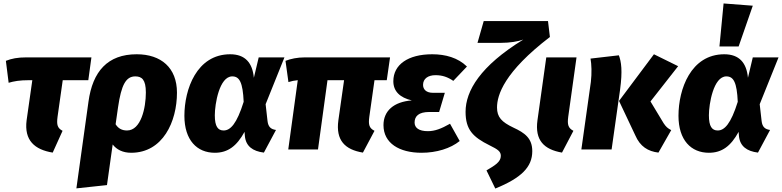

<svg xmlns="http://www.w3.org/2000/svg" viewBox="-20 -865 4525 1111"><path d="M343 -401H491L509 -533H133C81 -533 47 -526 14 -513L30 -386C61 -395 93 -401 148 -401H167L134 -169C119 -53 180 1 285 18L342 -108C312 -124 307 -143 313 -189Z M771 -551C603 -551 516 -452 492 -277L422 225L599 206L632 -29C655 1 691 19 739 19C923 19 1004 -162 1004 -329C1004 -473 912 -551 771 -551ZM715 -110C685 -110 664 -122 649 -146L663 -244C682 -375 709 -423 763 -423C800 -423 824 -405 824 -330C824 -241 796 -110 715 -110Z M1312 -551C1118 -551 1047 -348 1047 -195C1047 -54 1120 19 1223 19C1299 19 1350 -20 1395 -102L1397 -77C1403 -19 1442 10 1507 18L1577 -113C1548 -117 1532 -130 1528 -165L1517 -262L1626 -533H1477L1449 -415C1441 -501 1399 -551 1312 -551ZM1324 -423C1366 -423 1385 -388 1390 -276C1350 -148 1313 -110 1274 -110C1241 -110 1223 -133 1223 -198C1223 -262 1249 -423 1324 -423Z M2147 -401H2218L2237 -533H1745C1700 -533 1663 -525 1632 -513L1649 -390C1667 -396 1683 -399 1703 -401L1648 0H1820L1875 -401H1971L1938 -169C1922 -53 1976 1 2080 18L2147 -108C2116 -124 2111 -143 2117 -189Z M2419 19C2506 19 2587 -6 2640 -49L2584 -149C2533 -120 2496 -106 2456 -106C2403 -106 2379 -126 2379 -156C2379 -192 2402 -217 2464 -217H2521L2554 -328H2485C2446 -328 2428 -348 2428 -374C2428 -409 2456 -430 2500 -430C2540 -430 2571 -419 2603 -397L2682 -480C2630 -531 2558 -551 2481 -551C2341 -551 2256 -491 2256 -395C2256 -337 2294 -300 2363 -284C2258 -276 2199 -223 2199 -141C2199 -36 2291 19 2419 19Z M2846 226C2996 165 3060 102 3060 10C3060 -65 3017 -96 2950 -127C2883 -159 2856 -187 2856 -243C2856 -315 2897 -448 3162 -651L3151 -743H2779L2743 -617H2878C2930 -617 2978 -625 3008 -636C2759 -483 2674 -339 2674 -218C2674 -115 2716 -72 2813 -24C2862 0 2878 12 2878 37C2878 72 2844 92 2795 121Z M3316 -533H3141L3090 -169C3074 -53 3128 0 3232 18L3298 -108C3268 -124 3262 -143 3268 -189Z M3790 18 3864 -112C3843 -123 3834 -131 3820 -152L3744 -278L3904 -482L3764 -551L3562 -281L3656 -82C3684 -17 3730 11 3790 18ZM3344 0H3519L3568 -346C3583 -456 3575 -508 3561 -545L3397 -526C3403 -494 3405 -442 3399 -391Z M4167 -845 4143 -596H4254L4336 -832ZM4171 -551C3977 -551 3906 -348 3906 -195C3906 -54 3979 19 4082 19C4158 19 4209 -20 4254 -102L4256 -77C4262 -19 4301 10 4366 18L4436 -113C4407 -117 4391 -130 4387 -165L4376 -262L4485 -533H4336L4308 -415C4300 -501 4258 -551 4171 -551ZM4183 -423C4225 -423 4244 -388 4249 -276C4209 -148 4172 -110 4133 -110C4100 -110 4082 -133 4082 -198C4082 -262 4108 -423 4183 -423Z"/></svg>

Font: Fira Sans ExtraBold
Style: Italic
Weight: 800
Italic angle: -8°
Designer: bBox Type GmbH & Carrois Corporate GbR & Edenspiekermann AG
Foundry: bBox Type GmbH & Carrois Corporate GbR & Edenspiekermann AG
Version: Version 4.301;PS 004.301;hotconv 1.0.88;makeotf.lib2.5.64775